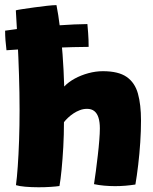

<svg xmlns="http://www.w3.org/2000/svg" viewBox="-32 -742 613 770"><path d="M323.5 -554Q301 -554 261 -553Q221 -552 173.5 -550.2Q126 -548.5 79 -546Q32 -543.5 -6 -540.5Q-8.5 -561 -10 -580.2Q-11.5 -599.5 -11.5 -619Q9.5 -622.5 42.8 -626.5Q76 -630.5 115.2 -633.8Q154.5 -637 193.2 -639.8Q232 -642.5 265.2 -644Q298.5 -645.5 318.5 -645.5Q319.5 -635.5 321.5 -609.2Q323.5 -583 323.5 -554ZM206.5 4Q193.5 6 170.8 7.5Q148 9 123 9Q94 9 69 6.8Q44 4.5 32 0.5Q36 -28.5 39.2 -74.5Q42.5 -120.5 44.5 -178.8Q46.5 -237 46.5 -301Q46.5 -369.5 44.2 -440.8Q42 -512 38.5 -578.8Q35 -645.5 31.5 -700.5Q35.5 -702 56.2 -705.2Q77 -708.5 104.5 -712.2Q132 -716 157 -718.8Q182 -721.5 194.5 -721.5Q202 -684 208.2 -633.5Q214.5 -583 219 -522.8Q223.5 -462.5 225.5 -395Q242.5 -413 267.8 -426.8Q293 -440.5 322.5 -448.5Q352 -456.5 380.5 -456.5Q443 -456.5 476 -433.5Q509 -410.5 521.2 -366.5Q533.5 -322.5 533.5 -258.5Q533.5 -217.5 530.5 -171.2Q527.5 -125 522.2 -80.8Q517 -36.5 511 -2Q491.5 1 470.8 2.8Q450 4.5 429.5 4.5Q407.5 4.5 385.5 2.5Q363.5 0.5 345 -3.5Q348.5 -25.5 352.5 -56Q356.5 -86.5 360.2 -118.8Q364 -151 366.2 -179.8Q368.5 -208.5 368.5 -227Q368.5 -252.5 363 -270Q357.5 -287.5 346.2 -296.5Q335 -305.5 317 -305.5Q302 -305.5 288.2 -300.2Q274.5 -295 262.5 -287Q250.5 -279 240.8 -269.8Q231 -260.5 224.5 -252Q224.5 -201.5 221.8 -152.2Q219 -103 215 -62Q211 -21 206.5 4Z"/></svg>

Font: Grandstander Thin ExtraBold
Style: Regular
Weight: 800
Version: Version 1.200